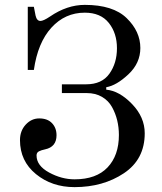

<svg xmlns="http://www.w3.org/2000/svg" viewBox="-20 -750 664 788"><path d="M328 -730Q444 -730 500 -675.5Q556 -621 556 -553Q556 -491 507 -445Q458 -399 416 -392V-382Q470 -377 522 -323Q574 -269 574 -203Q574 -96 488.5 -39Q403 18 286 18Q193 18 127.5 -35.5Q62 -89 62 -175Q62 -213 85.5 -238.5Q109 -264 141 -264Q175 -264 193.5 -244.5Q212 -225 212 -195Q212 -147 165 -137Q150 -134 140 -129Q130 -124 130 -112Q130 -70 181.5 -42Q233 -14 286 -14Q375 -14 421.5 -63Q468 -112 468 -196Q468 -227 461 -256Q454 -285 439.5 -311Q425 -337 398.5 -352.5Q372 -368 336 -368H234V-404H334Q398 -404 429 -447.5Q460 -491 460 -552Q460 -614 426.5 -656Q393 -698 328 -698Q247 -698 191 -636.5Q135 -575 119 -463H94V-722H119L126 -686Q131 -664 146 -664Q158 -664 185 -682Q255 -730 328 -730Z"/></svg>

Font: Old Standard TT
Style: Regular
Weight: 400
Designer: Alexey Kryukov <alexios@thessalonica.org.ru>
Version: Version 1.0